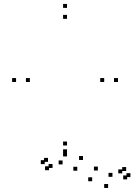

<svg xmlns="http://www.w3.org/2000/svg" viewBox="-20 -772 682 974"><path d="M625 138V118H605V138ZM641.5 126.5V106.5H621.5V126.5ZM620 95.5V75.5H600V95.5ZM600 107.5V87.5H580V107.5ZM550.5 125V105H530.5V125ZM476.5 93V73H456.5V93ZM401 39.5V19.5H381V39.5ZM320 5.5V-14.5H300V5.5ZM223.5 49V29H203.5V49ZM207 60.5V40.5H187V60.5ZM228.5 91.5V71.5H208.5V91.5ZM246.5 80V60H226.5V80ZM297.5 62V42H277.5V62ZM372 94V74H352V94ZM447.5 147.5V127.5H427.5V147.5ZM528.5 181.5V161.5H508.5V181.5ZM578.5 -356V-376H558.5V-356ZM320 -732V-752H300V-732ZM61.5 -356V-376H41.5V-356ZM320 21.5V1.5H300V21.5ZM131.5 -356V-376H111.5V-356ZM320 -676.5V-696.5H300V-676.5ZM508.5 -356V-376H488.5V-356ZM320 -34V-54H300V-34Z"/></svg>

Font: Monaspace Xenon Dots Var
Style: Regular
Weight: 400
Designer: Riley Cran and the Lettermatic Team
Version: Version 1.100 (Monaspace Xenon Dots)